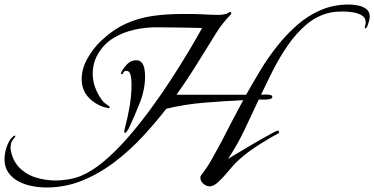

<svg xmlns="http://www.w3.org/2000/svg" viewBox="-50 -785 1659 851"><path d="M156 46Q126 46 93.5 40Q61 34 33 19.5Q5 5 -12.5 -19.5Q-30 -44 -30 -80Q-30 -105 -20 -135Q-10 -165 9 -181Q12 -184 16 -184Q18 -184 18 -182Q18 -178 7.5 -166Q-3 -154 -3 -132V-124Q5 -74 35 -43Q65 -12 108 1.5Q151 15 197 15Q223 15 253 10Q283 5 308 -5Q358 -26 409.5 -69Q461 -112 512 -170Q563 -228 611.5 -293.5Q660 -359 703.5 -425.5Q747 -492 783.5 -553Q820 -614 846 -661Q795 -662 743.5 -663Q692 -664 641 -664Q594 -664 544.5 -653Q495 -642 453 -616.5Q411 -591 385 -547Q361 -507 361 -458Q361 -427 371.5 -398Q382 -369 400 -344Q406 -335 414 -328.5Q422 -322 431 -316Q436 -314 436 -310Q436 -305 431 -305L429 -306Q381 -315 346.5 -349Q312 -383 312 -434Q312 -481 338 -526.5Q364 -572 397 -603Q451 -654 507 -679.5Q563 -705 624.5 -714Q686 -723 758 -723Q778 -723 798.5 -723Q819 -723 839 -722Q858 -721 876 -720Q894 -719 913 -719Q918 -719 924 -719Q930 -719 935 -720Q946 -722 951 -723Q956 -724 965 -730Q967 -732 969 -732Q975 -732 975 -726Q975 -723 973 -721Q955 -702 939 -682.5Q923 -663 909 -640Q866 -571 823 -501.5Q780 -432 732 -365H1041Q1070 -417 1103.5 -472.5Q1137 -528 1178 -580Q1219 -632 1267 -674Q1315 -716 1372 -740.5Q1429 -765 1496 -765Q1514 -765 1535.5 -761Q1557 -757 1573 -745.5Q1589 -734 1589 -710Q1589 -706 1586 -693.5Q1583 -681 1578.5 -670Q1574 -659 1569 -659Q1567 -659 1567 -662Q1567 -668 1569 -673.5Q1571 -679 1571 -685Q1571 -707 1552.5 -717.5Q1534 -728 1510 -731Q1486 -734 1470 -734Q1456 -734 1441.5 -733Q1427 -732 1413 -729Q1355 -716 1308.5 -676.5Q1262 -637 1225 -583Q1188 -529 1159 -471.5Q1130 -414 1107 -365Q1110 -365 1115.5 -365.5Q1121 -366 1128 -366Q1139 -366 1148 -364Q1157 -362 1157 -355Q1157 -348 1144 -345.5Q1131 -343 1116.5 -343.5Q1102 -344 1097 -344Q1066 -277 1034 -210Q1002 -143 961 -81Q968 -85 991 -99Q1014 -113 1044.5 -131Q1075 -149 1104.5 -166Q1134 -183 1155.5 -194.5Q1177 -206 1181 -206Q1187 -206 1187 -199Q1187 -196 1184 -194Q1132 -166 1079 -131Q1026 -96 985 -53Q974 -41 955.5 -18.5Q937 4 916.5 22.5Q896 41 879 41Q865 41 851.5 29.5Q838 18 838 2Q838 -4 842 -9Q868 -42 889 -79.5Q910 -117 930 -154Q954 -201 978.5 -248Q1003 -295 1028 -341Q943 -337 856.5 -330Q770 -323 687 -303Q640 -242 582.5 -180Q525 -118 458 -67Q391 -16 315.5 15Q240 46 156 46ZM504 -196Q502 -196 501.5 -198Q501 -200 501 -201Q501 -207 502.5 -212.5Q504 -218 505 -223Q517 -268 525 -316.5Q533 -365 533 -411Q533 -419 532 -433Q531 -447 526.5 -459Q522 -471 510 -471Q500 -471 497 -463.5Q494 -456 489 -456Q486 -456 486 -459Q486 -461 488 -465Q497 -484 514 -501Q531 -518 553 -518Q571 -518 579.5 -506Q588 -494 590.5 -477.5Q593 -461 593 -447Q593 -389 570 -330Q547 -271 522 -219Q521 -215 514.5 -205.5Q508 -196 504 -196Z"/></svg>

Font: My Soul
Style: Regular
Weight: 400
Designer: Robert E. Leuschke
Foundry: Robert E. Leuschke
Version: Version 1.010; ttfautohint (v1.8.4.7-5d5b)